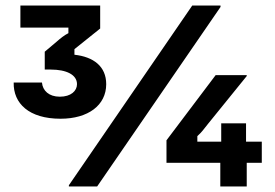

<svg xmlns="http://www.w3.org/2000/svg" viewBox="-20 -670 990 690"><path d="M197.5 -243.3C296.7 -243.3 361.7 -291.7 361.7 -367.5C361.7 -431.7 315.8 -465.8 247.5 -473.3V-493.3L340 -567.5V-650H53.3V-570.8H225.8V-550.8C210.8 -543.3 197.5 -532.5 183.3 -520L140.8 -484.2V-420H162.5C218.3 -420 256.7 -401.7 256.7 -367.5C256.7 -343.3 235 -322.5 195 -322.5C155.8 -322.5 133.3 -344.2 130.8 -373.3H29.2C27.5 -298.3 84.2 -243.3 197.5 -243.3ZM227.5 0H329.2L772.5 -645V-650H670.8L227.5 -4.2ZM578.3 -85H771.7V0H866.7V-85H920.8V-160.8H864.2V-226.7H775V-160.8H689.2V-180.8C705.8 -195.8 711.7 -205 728.3 -225.8L866.7 -396.7V-400H755L578.3 -165.8Z"/></svg>

Font: Familjen Grotesk GF
Style: Bold
Weight: 700
Designer: Anders Wikstroem, Jonas Baeckman, Matilda Gysing, Kristian Moeller
Foundry: Familjen STHLM AB
Version: Version 2.000; Beta; Release 4; Build 6